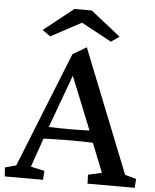

<svg xmlns="http://www.w3.org/2000/svg" viewBox="-60 -955 809 1005"><g transform="rotate(5 344.5 -452.5)"><path d="M3 0H204L207 -47L135 -63L188 -215C236 -216 280 -218 323 -218C364 -218 405 -217 447 -216L508 -63L436 -47L438 0H686L689 -47L630 -63L372 -711L300 -668L58 -63L0 -47ZM134 -781 176 -751 336 -837 495 -751 538 -781 381 -905H290ZM210 -278 312 -556 424 -278C397 -277 363 -276 323 -276C276 -276 239 -277 210 -278Z"/></g></svg>

Font: TPK Tissa Web Medium
Style: Regular
Weight: 500
Designer: Jacques Le Bailly, Suppakit Chalermlarp | Katatrad Co.,Ltd.
Foundry: Jacques Le Bailly, Cadson Demak Co.,Ltd.
Version: Version 5.000;Glyphs 3.1.2 (3151)